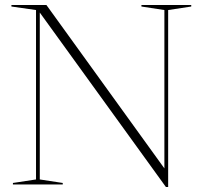

<svg xmlns="http://www.w3.org/2000/svg" viewBox="-20 -735 808 765"><path d="M123.5 -20V-695L25.5 -709V-715H165L635 -64V-695L543.5 -709V-715H742V-709L650 -695V10H641L138.5 -685V-20L230 -6V0H31.5V-6Z"/></svg>

Font: Newsreader 72pt ExtraLight
Style: Regular
Weight: 275
Designer: Hugues Gentile
Foundry: Production Type
Version: Version 1.003; ttfautohint (v1.8.3)